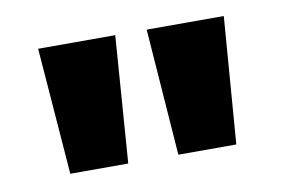

<svg xmlns="http://www.w3.org/2000/svg" viewBox="-42 -777 570 385"><g transform="rotate(-10 243.0 -585.0)"><path d="M211 -714H54L74 -456H192ZM432 -714H275L294 -456H412Z"/></g></svg>

Font: Noto Sans Lao SemiCondensed ExtraBold
Style: Regular
Weight: 800
Width: 4
Designer: Monotype Design Team
Foundry: Monotype Imaging Inc.
Version: Version 2.003